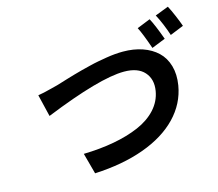

<svg xmlns="http://www.w3.org/2000/svg" viewBox="-114 -957 1266 1115"><g transform="rotate(-15 519.5 -399.5)"><path d="M862.2 -769.2Q884.6 -727.6 917.6 -637.1L834.9 -604Q801.8 -699.6 782 -736.9ZM983.3 -812.1Q996.8 -786.9 1013.3 -748Q1029.8 -709.2 1039.1 -682.2L957.4 -649.1Q947.4 -680.4 932 -717.9Q916.5 -755.3 902.3 -780.9ZM123.6 -509.9Q139.6 -512.1 159.6 -516.7Q179.7 -521.3 208.3 -528.6Q236.9 -535.9 245 -538Q247.9 -538.7 274.1 -546.9Q300.4 -555 313 -558.8Q325.6 -562.5 355.6 -571.4Q385.7 -580.3 405.7 -585.2Q425.8 -590.2 456.1 -597.8Q486.5 -605.5 510.8 -609.9Q535.2 -614.3 562.7 -619Q590.2 -623.6 615.4 -625.7Q640.6 -627.8 663 -627.8Q727.6 -627.8 780 -609.7Q832.4 -591.6 868.3 -557.7Q904.1 -523.8 919.2 -471.8Q934.3 -419.7 923.7 -355.1Q905.9 -248.9 828.3 -168.5Q750.7 -88.1 621.8 -41.4Q492.9 5.3 324.9 13.1L290.8 -112.9Q390.3 -115.4 474.3 -130.9Q558.2 -146.3 625.7 -175.2Q693.2 -204.2 735.8 -250.9Q778.4 -297.6 788.4 -358Q799.7 -426.5 760.8 -470.2Q721.9 -513.8 639.2 -513.8Q493.3 -513.8 155.5 -377.1Z"/></g></svg>

Font: Karasuma Gothic
Style: Bold Italic
Weight: 700
Italic angle: 9.39998°
Designer: Rasmus Andersson / Ryoko Nishizuka
Foundry: Genbu
Version: Version 1.00